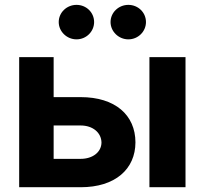

<svg xmlns="http://www.w3.org/2000/svg" viewBox="-20 -785 858 805"><path d="M204.9 -377.8V-545.5H60.4V0H318.2C462.7 0 547.6 -75.6 547.9 -188.2C547.6 -302.9 462.7 -377.8 318.2 -377.8ZM606.5 0H757.8V-545.5H606.5ZM204.9 -258.9H318.2C369 -258.9 404.8 -229 405.5 -187.1C404.8 -147.4 369 -119 318.2 -119H204.9ZM300.8 -620C342 -620 374.6 -653.1 374.6 -692.5C374.6 -732.6 342 -764.6 300.8 -764.6C259.9 -764.6 226.2 -732.6 226.2 -692.5C226.2 -653.1 259.9 -620 300.8 -620ZM518.1 -620C559.3 -620 592 -653.1 592 -692.5C592 -732.6 559.3 -764.6 518.1 -764.6C477.3 -764.6 443.5 -732.6 443.5 -692.5C443.5 -653.1 477.3 -620 518.1 -620Z"/></svg>

Font: Karasuma Gothic
Style: Bold
Weight: 700
Designer: Rasmus Andersson / Ryoko Nishizuka
Foundry: Genbu
Version: Version 1.00